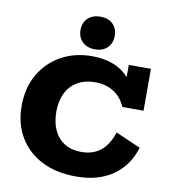

<svg xmlns="http://www.w3.org/2000/svg" viewBox="-88 -871 851 956"><g transform="rotate(10 337.5 -392.5)"><path d="M360 10Q259 10 185.5 -28Q112 -66 72.5 -133.5Q33 -201 33 -290Q33 -381 72.5 -449.5Q112 -518 180.5 -556Q249 -594 336 -594Q422 -594 480 -558Q538 -522 563 -448L523 -474V-583H635V-371H528Q506 -421 466 -445Q426 -469 374 -469Q323 -469 285.5 -447.5Q248 -426 228 -386Q208 -346 208 -292Q208 -237 227 -197Q246 -157 281 -136Q316 -115 365 -115Q422 -115 461 -145Q500 -175 522 -241L648 -186Q620 -93 546 -41.5Q472 10 360 10ZM343 -630Q303 -630 279.5 -653Q256 -676 256 -713Q256 -750 279.5 -772.5Q303 -795 343 -795Q383 -795 406 -772.5Q429 -750 429 -713Q429 -676 406 -653Q383 -630 343 -630Z"/></g></svg>

Font: Rokkitt SemiBold ExtraBold
Style: Regular
Weight: 800
Version: Version 3.103